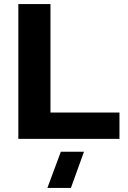

<svg xmlns="http://www.w3.org/2000/svg" viewBox="-20 -680 628 940"><path d="M227.1 -660.2V-128.9H564.9V0H69.8V-660.2ZM211.9 240.2 277.8 63H391.1L327.1 240.2Z"/></svg>

Font: Human Sans
Style: Bold
Weight: 700
Designer: Tim Radville
Foundry: Continuum
Version: Version 1.000;FEAKit 1.0